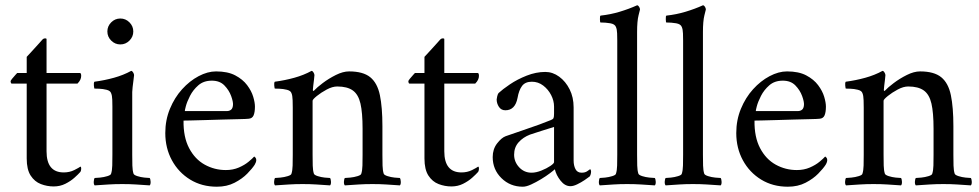

<svg xmlns="http://www.w3.org/2000/svg" viewBox="-20 -698 3703 726"><path d="M156 -422H282Q287 -422 287 -411Q287 -396 273 -382H156V-126Q156 -46 221 -46Q243 -46 261 -55Q279 -64 284 -68Q287 -67 287 -62Q287 -51 283 -47Q276 -39 261.5 -26Q247 -13 227 -3Q207 7 183 7Q158 7 134.5 -2Q111 -11 96 -34Q81 -57 81 -99V-382H24Q22 -382 21 -385.5Q20 -389 20 -391Q20 -393 26 -400.5Q32 -408 38.5 -415Q45 -422 45 -422H81V-483Q91 -494 104.5 -508.5Q118 -523 129 -535.5Q140 -548 141 -549Q145 -553 150.5 -553Q156 -553 156 -550Z M386 -579Q386 -599 400.5 -613.5Q415 -628 435 -628Q455 -628 469.5 -613.5Q484 -599 484 -579Q484 -559 469.5 -544.5Q455 -530 435 -530Q415 -530 400.5 -544.5Q386 -559 386 -579ZM480 -113Q480 -91 480.5 -72Q481 -53 485 -41Q487 -36 499.5 -32Q512 -28 526 -26.5Q540 -25 546 -25Q549 -21 549.5 -11Q550 -1 546 3Q516 1 493.5 -0.5Q471 -2 442 -2Q414 -2 391 -0.5Q368 1 338 3Q334 -1 334.5 -11Q335 -21 338 -25Q344 -25 358.5 -26.5Q373 -28 386 -32Q399 -36 400 -41Q404 -53 404.5 -72Q405 -91 405 -113V-295Q405 -305 404.5 -321Q404 -337 400 -346Q397 -355 383 -358.5Q369 -362 355 -362.5Q341 -363 337 -363Q336 -365 335 -375Q334 -385 337 -389Q375 -394 411 -404Q447 -414 476 -430Q480 -430 483.5 -424Q487 -418 487 -414Q487 -411 485 -397Q483 -383 481.5 -369Q480 -355 480 -350Z M674 -242Q673 -180 695 -138Q717 -96 754 -75.5Q791 -55 834 -55Q861 -55 883 -64.5Q905 -74 920 -86.5Q935 -99 941 -106Q942 -106 945.5 -102.5Q949 -99 949 -93Q949 -85 943 -75Q934 -61 915 -41.5Q896 -22 867 -7Q838 8 800 8Q743 8 699 -19Q655 -46 630 -92Q605 -138 605 -195Q605 -244 622.5 -286.5Q640 -329 668.5 -360.5Q697 -392 731 -410Q765 -428 797 -428Q841 -428 869.5 -413Q898 -398 914.5 -376Q931 -354 937.5 -332Q944 -310 944 -295Q944 -274 939 -262Q934 -250 920 -249Q911 -248 884.5 -247.5Q858 -247 824 -246Q790 -245 757 -244Q724 -243 701 -242.5Q678 -242 674 -242ZM679 -278H838Q847 -278 853.5 -283Q860 -288 861 -301Q862 -313 854 -335Q846 -357 828.5 -375Q811 -393 781 -393Q750 -393 730 -375.5Q710 -358 698.5 -335.5Q687 -313 682.5 -295.5Q678 -278 679 -278Z M1300 -428Q1353 -428 1380 -406Q1407 -384 1416.5 -338Q1426 -292 1426 -221V-113Q1426 -91 1426.5 -72Q1427 -53 1431 -41Q1433 -36 1445.5 -32Q1458 -28 1472 -26.5Q1486 -25 1492 -25Q1495 -21 1495.5 -11Q1496 -1 1492 3Q1462 1 1439.5 -0.5Q1417 -2 1388 -2Q1360 -2 1337 -0.5Q1314 1 1284 3Q1280 -1 1280.5 -11Q1281 -21 1284 -25Q1290 -25 1304.5 -26.5Q1319 -28 1332 -32Q1345 -36 1346 -41Q1350 -53 1350.5 -72Q1351 -91 1351 -113V-211Q1351 -272 1343 -306.5Q1335 -341 1314 -356Q1293 -371 1255 -371Q1237 -371 1215.5 -359.5Q1194 -348 1178 -335Q1162 -322 1162 -317V-113Q1162 -91 1162.5 -72Q1163 -53 1167 -41Q1169 -36 1181.5 -32Q1194 -28 1208 -26.5Q1222 -25 1228 -25Q1231 -21 1231.5 -11Q1232 -1 1228 3Q1198 1 1175.5 -0.5Q1153 -2 1124 -2Q1096 -2 1073 -0.5Q1050 1 1020 3Q1016 -1 1016.5 -11Q1017 -21 1020 -25Q1026 -25 1040.5 -26.5Q1055 -28 1068 -32Q1081 -36 1082 -41Q1086 -53 1086.5 -72Q1087 -91 1087 -113V-291Q1087 -301 1086.5 -319Q1086 -337 1082 -346Q1079 -355 1065 -358.5Q1051 -362 1037 -362.5Q1023 -363 1019 -363Q1018 -365 1017 -375Q1016 -385 1019 -389Q1057 -394 1093 -404Q1129 -414 1158 -430Q1162 -430 1165.5 -424Q1169 -418 1169 -414Q1169 -411 1167.5 -398.5Q1166 -386 1164.5 -374Q1163 -362 1163 -358Q1163 -354 1165 -354Q1166 -354 1168 -356Q1178 -367 1200.5 -384Q1223 -401 1250 -414.5Q1277 -428 1300 -428Z M1660 -422H1786Q1791 -422 1791 -411Q1791 -396 1777 -382H1660V-126Q1660 -46 1725 -46Q1747 -46 1765 -55Q1783 -64 1788 -68Q1791 -67 1791 -62Q1791 -51 1787 -47Q1780 -39 1765.5 -26Q1751 -13 1731 -3Q1711 7 1687 7Q1662 7 1638.5 -2Q1615 -11 1600 -34Q1585 -57 1585 -99V-382H1528Q1526 -382 1525 -385.5Q1524 -389 1524 -391Q1524 -393 1530 -400.5Q1536 -408 1542.5 -415Q1549 -422 1549 -422H1585V-483Q1595 -494 1608.5 -508.5Q1622 -523 1633 -535.5Q1644 -548 1645 -549Q1649 -553 1654.5 -553Q1660 -553 1660 -550Z M2042 -426Q2070 -426 2094.5 -408Q2119 -390 2134 -360Q2149 -330 2149 -292V-91Q2149 -72 2156 -58.5Q2163 -45 2179 -45Q2193 -45 2201 -51Q2209 -57 2211 -58Q2213 -58 2214 -55Q2215 -52 2215 -50Q2215 -39 2210 -31Q2204 -26 2190.5 -17Q2177 -8 2162.5 -1Q2148 6 2137 6Q2116 6 2099.5 -15Q2083 -36 2078 -58Q2074 -54 2059.5 -43Q2045 -32 2026 -20.5Q2007 -9 1988.5 -0.5Q1970 8 1957 8Q1909 8 1876 -24.5Q1843 -57 1843 -104Q1843 -134 1859.5 -155.5Q1876 -177 1892 -183Q1920 -193 1954.5 -204.5Q1989 -216 2019 -227Q2049 -238 2063 -244Q2071 -247 2073 -251.5Q2075 -256 2075 -269V-295Q2075 -317 2064 -338.5Q2053 -360 2034 -374.5Q2015 -389 1991 -389Q1966 -389 1954 -373Q1942 -357 1937 -328Q1928 -281 1891 -281Q1875 -281 1866.5 -294Q1858 -307 1858 -322Q1858 -325 1860 -333.5Q1862 -342 1865 -346Q1880 -360 1908 -379Q1936 -398 1971.5 -412Q2007 -426 2042 -426ZM1990 -45Q2007 -45 2027 -53Q2047 -61 2061 -70.5Q2075 -80 2075 -85V-218Q2056 -212 2027 -203Q1998 -194 1984 -189Q1958 -179 1941 -160Q1924 -141 1924 -113Q1924 -86 1943 -65.5Q1962 -45 1990 -45Z M2314 -545Q2314 -556 2313.5 -571.5Q2313 -587 2309 -596Q2305 -607 2287.5 -610Q2270 -613 2250 -613Q2249 -613 2248.5 -625.5Q2248 -638 2251 -639Q2288 -643 2323 -653.5Q2358 -664 2389 -678Q2393 -678 2396.5 -672.5Q2400 -667 2400 -662Q2400 -662 2394.5 -640Q2389 -618 2389 -577V-113Q2389 -91 2389.5 -72Q2390 -53 2394 -41Q2396 -36 2408.5 -32Q2421 -28 2435.5 -26.5Q2450 -25 2456 -25Q2459 -21 2459.5 -11Q2460 -1 2456 3Q2426 1 2403 -0.5Q2380 -2 2351 -2Q2323 -2 2300.5 -0.5Q2278 1 2248 3Q2244 -1 2244.5 -11Q2245 -21 2248 -25Q2254 -25 2268 -26.5Q2282 -28 2295 -32Q2308 -36 2309 -41Q2313 -53 2313.5 -72Q2314 -91 2314 -113Z M2563 -545Q2563 -556 2562.5 -571.5Q2562 -587 2558 -596Q2554 -607 2536.5 -610Q2519 -613 2499 -613Q2498 -613 2497.5 -625.5Q2497 -638 2500 -639Q2537 -643 2572 -653.5Q2607 -664 2638 -678Q2642 -678 2645.5 -672.5Q2649 -667 2649 -662Q2649 -662 2643.5 -640Q2638 -618 2638 -577V-113Q2638 -91 2638.5 -72Q2639 -53 2643 -41Q2645 -36 2657.5 -32Q2670 -28 2684.5 -26.5Q2699 -25 2705 -25Q2708 -21 2708.5 -11Q2709 -1 2705 3Q2675 1 2652 -0.5Q2629 -2 2600 -2Q2572 -2 2549.5 -0.5Q2527 1 2497 3Q2493 -1 2493.5 -11Q2494 -21 2497 -25Q2503 -25 2517 -26.5Q2531 -28 2544 -32Q2557 -36 2558 -41Q2562 -53 2562.5 -72Q2563 -91 2563 -113Z M2833 -242Q2832 -180 2854 -138Q2876 -96 2913 -75.5Q2950 -55 2993 -55Q3020 -55 3042 -64.5Q3064 -74 3079 -86.5Q3094 -99 3100 -106Q3101 -106 3104.5 -102.5Q3108 -99 3108 -93Q3108 -85 3102 -75Q3093 -61 3074 -41.5Q3055 -22 3026 -7Q2997 8 2959 8Q2902 8 2858 -19Q2814 -46 2789 -92Q2764 -138 2764 -195Q2764 -244 2781.5 -286.5Q2799 -329 2827.5 -360.5Q2856 -392 2890 -410Q2924 -428 2956 -428Q3000 -428 3028.5 -413Q3057 -398 3073.5 -376Q3090 -354 3096.5 -332Q3103 -310 3103 -295Q3103 -274 3098 -262Q3093 -250 3079 -249Q3070 -248 3043.5 -247.5Q3017 -247 2983 -246Q2949 -245 2916 -244Q2883 -243 2860 -242.5Q2837 -242 2833 -242ZM2838 -278H2997Q3006 -278 3012.5 -283Q3019 -288 3020 -301Q3021 -313 3013 -335Q3005 -357 2987.5 -375Q2970 -393 2940 -393Q2909 -393 2889 -375.5Q2869 -358 2857.5 -335.5Q2846 -313 2841.5 -295.5Q2837 -278 2838 -278Z M3459 -428Q3512 -428 3539 -406Q3566 -384 3575.5 -338Q3585 -292 3585 -221V-113Q3585 -91 3585.5 -72Q3586 -53 3590 -41Q3592 -36 3604.5 -32Q3617 -28 3631 -26.5Q3645 -25 3651 -25Q3654 -21 3654.5 -11Q3655 -1 3651 3Q3621 1 3598.5 -0.5Q3576 -2 3547 -2Q3519 -2 3496 -0.5Q3473 1 3443 3Q3439 -1 3439.5 -11Q3440 -21 3443 -25Q3449 -25 3463.5 -26.5Q3478 -28 3491 -32Q3504 -36 3505 -41Q3509 -53 3509.5 -72Q3510 -91 3510 -113V-211Q3510 -272 3502 -306.5Q3494 -341 3473 -356Q3452 -371 3414 -371Q3396 -371 3374.5 -359.5Q3353 -348 3337 -335Q3321 -322 3321 -317V-113Q3321 -91 3321.5 -72Q3322 -53 3326 -41Q3328 -36 3340.5 -32Q3353 -28 3367 -26.5Q3381 -25 3387 -25Q3390 -21 3390.5 -11Q3391 -1 3387 3Q3357 1 3334.5 -0.5Q3312 -2 3283 -2Q3255 -2 3232 -0.5Q3209 1 3179 3Q3175 -1 3175.5 -11Q3176 -21 3179 -25Q3185 -25 3199.5 -26.5Q3214 -28 3227 -32Q3240 -36 3241 -41Q3245 -53 3245.5 -72Q3246 -91 3246 -113V-291Q3246 -301 3245.5 -319Q3245 -337 3241 -346Q3238 -355 3224 -358.5Q3210 -362 3196 -362.5Q3182 -363 3178 -363Q3177 -365 3176 -375Q3175 -385 3178 -389Q3216 -394 3252 -404Q3288 -414 3317 -430Q3321 -430 3324.5 -424Q3328 -418 3328 -414Q3328 -411 3326.5 -398.5Q3325 -386 3323.5 -374Q3322 -362 3322 -358Q3322 -354 3324 -354Q3325 -354 3327 -356Q3337 -367 3359.5 -384Q3382 -401 3409 -414.5Q3436 -428 3459 -428Z"/></svg>

Font: Amiri
Style: Regular
Weight: 400
Designer: Khaled Hosny
Version: Version 0.114